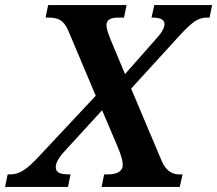

<svg xmlns="http://www.w3.org/2000/svg" viewBox="-70 -734 853 754"><path d="M-50 0H197L207 -49H203C161 -49 149 -59 149 -78C149 -97 165 -121 189 -146L331 -301L391 -160C407 -121 412 -104 412 -85C412 -63 392 -49 353 -49H339L329 0H636L647 -49H634C609 -49 582 -61 565 -102L445 -386L633 -592C683 -646 706 -665 744 -665H753L763 -714H536L525 -665H528C559 -665 576 -657 576 -640C576 -621 559 -598 540 -578L421 -443L365 -577C354 -604 348 -622 348 -635C348 -654 362 -665 394 -665H417L427 -714H119L109 -665H119C157 -665 180 -656 198 -614L306 -358L85 -122C34 -67 7 -49 -32 -49H-40Z"/></svg>

Font: Noto Serif SemiBold
Style: Italic
Weight: 600
Italic angle: -12°
Designer: Monotype Design Team
Foundry: Monotype Imaging Inc.
Version: Version 2.014